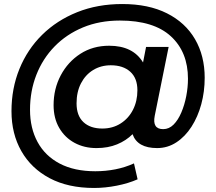

<svg xmlns="http://www.w3.org/2000/svg" viewBox="-20 -729 1074 953"><path d="M447 204Q318 204 226.5 155.5Q135 107 86 21Q37 -65 37 -177Q37 -290 76.5 -387Q116 -484 189 -556Q262 -628 363 -668.5Q464 -709 587 -709Q717 -709 808.5 -663Q900 -617 948 -534.5Q996 -452 996 -343Q996 -274 979 -211.5Q962 -149 930.5 -100Q899 -51 855.5 -22.5Q812 6 760 6Q662 6 638 -63Q606 -31 561 -12.5Q516 6 459 6Q398 6 350 -20Q302 -46 274 -94Q246 -142 246 -207Q246 -288 281.5 -355Q317 -422 379 -462Q441 -502 522 -502Q640 -502 690 -419L705 -496H817L748 -154Q735 -88 790 -88Q819 -88 841.5 -110.5Q864 -133 880 -170.5Q896 -208 904.5 -252Q913 -296 913 -338Q913 -471 828 -549Q743 -627 575 -627Q474 -627 392 -593Q310 -559 251 -498.5Q192 -438 160.5 -357.5Q129 -277 129 -184Q129 -93 166.5 -24Q204 45 276.5 83Q349 121 453 121Q504 121 552.5 111.5Q601 102 645 82L663 161Q618 181 560 192.5Q502 204 447 204ZM488 -91Q539 -91 578.5 -116Q618 -141 640 -184Q662 -227 662 -281Q662 -341 626.5 -373Q591 -405 530 -405Q481 -405 442.5 -381.5Q404 -358 382 -315.5Q360 -273 360 -216Q360 -155 394 -123Q428 -91 488 -91Z"/></svg>

Font: Montserrat SemiBold
Style: Italic
Weight: 600
Italic angle: -11.3°
Designer: Julieta Ulanovsky
Foundry: Julieta Ulanovsky
Version: Version 9.000; ttfautohint (v1.8.4.7-5d5b)